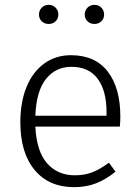

<svg xmlns="http://www.w3.org/2000/svg" viewBox="-20 -762 575 793"><path d="M475 -239H126Q131 -137 174.5 -87.5Q218 -38 289 -38Q330 -38 361.5 -50.5Q393 -63 430 -90L457 -53Q418 -21 377 -5Q336 11 286 11Q182 11 123 -60Q64 -131 64 -257Q64 -340 89.5 -402.5Q115 -465 162.5 -499.5Q210 -534 273 -534Q373 -534 425 -466.5Q477 -399 477 -281Q477 -259 475 -239ZM420 -299Q420 -387 383.5 -436.5Q347 -486 275 -486Q210 -486 170 -436Q130 -386 126 -284H420ZM221 -702Q221 -685 209.5 -674Q198 -663 181 -663Q164 -663 152.5 -674Q141 -685 141 -702Q141 -719 152.5 -730.5Q164 -742 181 -742Q198 -742 209.5 -730.5Q221 -719 221 -702ZM410 -702Q410 -685 398.5 -674Q387 -663 370 -663Q353 -663 341.5 -674Q330 -685 330 -702Q330 -719 341.5 -730.5Q353 -742 370 -742Q387 -742 398.5 -730.5Q410 -719 410 -702Z"/></svg>

Font: Fira Sans Light
Style: Regular
Weight: 300
Designer: bBox Type GmbH & Carrois Corporate GbR & Edenspiekermann AG
Foundry: bBox Type GmbH & Carrois Corporate GbR & Edenspiekermann AG
Version: Version 4.301